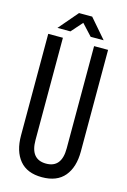

<svg xmlns="http://www.w3.org/2000/svg" viewBox="-128 -902 643 970"><g transform="rotate(15 193.5 -417.0)"><path d="M193.8 -799.8 142.1 -741.2H74.2L160.2 -841.8H229L315.9 -741.2H248ZM350.1 -700.2V-168.9Q350.1 -86.4 310.8 -39.3Q271.5 7.8 192.9 7.8Q115.2 7.8 76.2 -39.3Q37.1 -86.4 37.1 -168.9V-700.2H113.8V-165Q113.8 -64 195.8 -64Q276.9 -64 276.9 -165V-700.2Z"/></g></svg>

Font: Bebas Neue Regular
Style: Regular
Weight: 400
Designer: Ryoichi Tsunekawa
Foundry: Ryoichi Tsunekawa
Version: Version 001.003